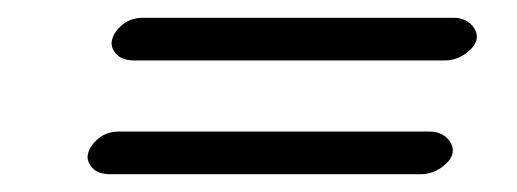

<svg xmlns="http://www.w3.org/2000/svg" viewBox="-20 -363 582 216"><path d="M131 -295Q117 -295 110.5 -302.5Q104 -310 106 -318Q108 -327 117.5 -335Q127 -343 141 -343H490Q503 -343 510.5 -335Q518 -327 516 -318Q514 -310 503.5 -302.5Q493 -295 480 -295ZM104 -167Q90 -167 83.5 -174.5Q77 -182 79 -190Q81 -199 90.5 -207Q100 -215 114 -215H463Q476 -215 483.5 -207Q491 -199 489 -190Q487 -182 476.5 -174.5Q466 -167 453 -167Z"/></svg>

Font: VDS
Style: Thin Italic
Weight: 100
Width: 0
Designer: artmaker
Foundry: artmaker
Version: Version 1.000 2012 initial release